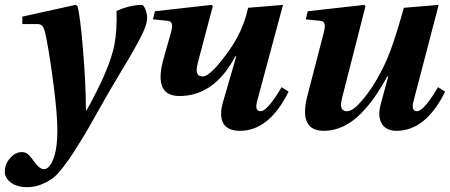

<svg xmlns="http://www.w3.org/2000/svg" viewBox="-34 -522 1838 784"><path d="M-14.2 180.2Q-15.6 150.9 5.9 125.2Q27.3 99.6 54.2 99.1Q69.3 99.1 78.4 106.2Q87.4 113.3 101.1 131.8Q126.5 168.9 145 168.9Q171.4 168.9 189 111.8Q200.2 73.7 200.2 9.8Q200.2 -55.2 185.1 -172.6Q169.9 -290 155.8 -362.8Q149.4 -398.4 142.1 -411.4Q134.8 -424.3 119.1 -423.8H57.1V-454.1L273.9 -502L282.2 -498Q293.5 -457 304.9 -320.1Q316.4 -183.1 316.9 -71.8H319.8Q414.6 -242.2 433.1 -338.9Q444.3 -397.9 441.9 -477.1Q497.1 -502 545.9 -502Q552.2 -502 559.6 -483.9Q566.9 -465.8 566.9 -448.2Q566.9 -433.1 558.1 -409.2Q549.3 -385.3 529.3 -348.6Q509.3 -312 494.1 -286.4Q479 -260.7 450.2 -212.9Q415 -154.8 366.2 -67.9Q317.4 19 311 28.8Q279.8 80.1 264.4 103.8Q249 127.4 223.9 160.4Q198.7 193.4 179.7 207Q160.6 220.7 134 231.4Q107.4 242.2 77.1 242.2Q35.6 242.2 10.7 223.6Q-14.2 205.1 -14.2 180.2Z M590.8 -442.9 598.6 -476.1 829.6 -502 835 -497.1 774.9 -270Q769.5 -250 769 -237.5Q768.6 -225.1 774.4 -217.5Q780.3 -210 793.9 -210Q817.4 -210 862.8 -265.1Q908.2 -320.3 933.6 -367.2Q948.7 -395 960.2 -425.8Q971.7 -456.5 975.1 -473.6L979 -490.2L1121.6 -502L1017.6 -115.2Q1003.4 -67.9 1029.8 -67.9Q1045.4 -67.9 1069.1 -96.9Q1092.8 -126 1115.7 -166L1144.5 -147.9Q1065.4 12.2 945.8 12.2Q895 12.2 877.7 -18.8Q860.4 -49.8 877 -106.9L930.7 -292H926.8Q841.3 -129.9 698.7 -129.9Q593.8 -129.9 631.8 -274.9L664.6 -391.1Q670.9 -412.6 667.7 -424.1Q664.6 -435.5 650.9 -437Z M1214.4 -442.9 1222.7 -476.1 1453.6 -502 1458.5 -497.1 1364.3 -127.9Q1358.9 -107.9 1358.4 -95.5Q1357.9 -83 1363.8 -75.4Q1369.6 -67.9 1383.3 -67.9Q1405.3 -67.9 1438.5 -105Q1471.7 -142.1 1500.5 -190.9Q1529.3 -239.7 1548.3 -285.2Q1573.2 -341.8 1615.2 -490.2L1757.3 -502L1656.2 -115.2Q1642.1 -67.9 1668.5 -67.9Q1684.1 -67.9 1707.8 -96.9Q1731.4 -126 1754.4 -166L1783.7 -147.9Q1704.6 12.2 1584.5 12.2Q1543 12.2 1525.1 -16.8Q1507.3 -45.9 1520.5 -96.2L1551.3 -210H1547.4Q1521.5 -162.6 1495.6 -125.5Q1469.7 -88.4 1437.3 -55.9Q1404.8 -23.4 1366.9 -5.6Q1329.1 12.2 1288.6 12.2Q1183.6 12.2 1221.7 -132.8L1288.6 -391.1Q1294.4 -413.6 1291 -424.6Q1287.6 -435.5 1273.4 -437Z"/></svg>

Font: Linguistics Pro
Style: Bold Italic
Weight: 700
Italic angle: -12°
Designer: Stefan Peev, Context Ltd
Foundry: Stefan Peev, Context Ltd
Version: Version 001.000